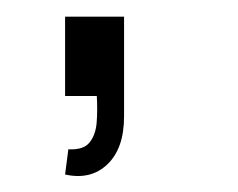

<svg xmlns="http://www.w3.org/2000/svg" viewBox="-20 -118 292 236"><path d="M60 96.5 64 65.5Q82.5 66.5 90 57.2Q97.5 48 98.8 32.8Q100 17.5 99 0H60V-97.5H132.5V25Q132.5 64.5 112 84Q91.5 103.5 60 96.5Z"/></svg>

Font: Manrope ExtraLight Light
Style: Regular
Weight: 300
Version: Version 4.504